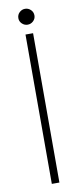

<svg xmlns="http://www.w3.org/2000/svg" viewBox="-88 -891 346 823"><g transform="rotate(-10 85.0 -479.5)"><path d="M120 -824Q120 -810 109.5 -800Q99 -790 85 -790Q71 -790 60.5 -800Q50 -810 50 -824Q50 -839 60.5 -849Q71 -859 85 -859Q99 -859 109.5 -849Q120 -839 120 -824ZM101 -100H68V-750H101Z"/></g></svg>

Font: Poiret One
Style: Regular
Weight: 400
Designer: Denis Masharov (denis.masharov@gmail.com), Cyreal (Charset Expansion)
Foundry: Denis Masharov
Version: Version 1.101